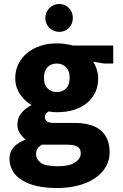

<svg xmlns="http://www.w3.org/2000/svg" viewBox="-20 -710 622 970"><path d="M57 -315Q57 -354 73 -386.5Q89 -419 117.5 -442.5Q146 -466 184.5 -478.5Q223 -491 269 -491Q286 -491 308 -488Q330 -485 348 -480H552V-389H506L450 -398Q461 -383 468.5 -360Q476 -337 476 -314Q476 -276 462 -245Q448 -214 421 -191Q394 -168 355 -155.5Q316 -143 267 -143Q256 -143 246 -144Q236 -145 226 -147Q219 -143 213 -136Q207 -129 207 -118Q207 -105 216.5 -97Q226 -89 255 -89H356Q395 -89 428 -81Q461 -73 484.5 -55Q508 -37 521 -8.5Q534 20 534 60Q534 99 515 132Q496 165 461.5 189Q427 213 377.5 226.5Q328 240 268 240Q156 240 92 201Q28 162 28 90Q28 58 49.5 33.5Q71 9 110 -5Q98 -13 83 -32.5Q68 -52 68 -81Q68 -115 88.5 -139.5Q109 -164 140 -179Q127 -186 112.5 -198.5Q98 -211 85.5 -228Q73 -245 65 -266.5Q57 -288 57 -315ZM192 21Q180 27 171 39Q162 51 162 69Q162 94 185.5 112Q209 130 272 130Q331 130 359.5 110.5Q388 91 388 65Q388 42 372 31.5Q356 21 318 21ZM332 -317Q332 -352 313.5 -370.5Q295 -389 267 -389Q238 -389 220 -370.5Q202 -352 202 -317Q202 -282 220.5 -263.5Q239 -245 267 -245Q296 -245 314 -263.5Q332 -282 332 -317ZM209 -620Q209 -648 229.5 -669Q250 -690 279 -690Q309 -690 328.5 -669Q348 -648 348 -620Q348 -590 328.5 -569.5Q309 -549 279 -549Q250 -549 229.5 -569.5Q209 -590 209 -620Z"/></svg>

Font: Mukta Mahee ExtraBold
Style: Regular
Weight: 800
Designer: Shuchita Grover, Noopur Datye, Girish Dalvi, Yashodeep Gholap
Foundry: Ek Type
Version: Version 2.538;PS 1.000;hotconv 16.6.51;makeotf.lib2.5.65220;